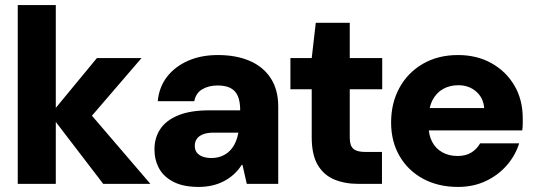

<svg xmlns="http://www.w3.org/2000/svg" viewBox="-20 -725 2107 757"><path d="M387 0 178 -273 362 -496H538L291 -209L290 -330L573 0ZM50 0V-705H200V0Z M763 12Q703 12 664 -8Q625 -28 607 -61.5Q589 -95 589 -136Q589 -181 611.5 -215.5Q634 -250 682 -270Q730 -290 805 -290H927Q927 -324 918 -345.5Q909 -367 889.5 -377.5Q870 -388 838 -388Q803 -388 777.5 -373Q752 -358 746 -326H602Q607 -381 638 -421.5Q669 -462 720.5 -485Q772 -508 839 -508Q911 -508 964.5 -485Q1018 -462 1047.5 -416.5Q1077 -371 1077 -305V0H953L936 -75H933Q919 -53 901 -37Q883 -21 861.5 -10Q840 1 815.5 6.5Q791 12 763 12ZM813 -102Q837 -102 855.5 -110Q874 -118 887 -131.5Q900 -145 908 -163Q916 -181 920 -202H823Q797 -202 780.5 -195.5Q764 -189 756 -177.5Q748 -166 748 -150Q748 -134 756 -123.5Q764 -113 779 -107.5Q794 -102 813 -102Z M1394 0Q1339 0 1297.5 -17.5Q1256 -35 1232.5 -75Q1209 -115 1209 -184V-373H1125V-496H1209L1225 -635H1359V-496H1487V-373H1359V-182Q1359 -151 1373 -138.5Q1387 -126 1419 -126H1486V0Z M1786 12Q1708 12 1648.5 -20Q1589 -52 1555.5 -109.5Q1522 -167 1522 -242Q1522 -319 1555 -379Q1588 -439 1647.5 -473.5Q1707 -508 1786 -508Q1860 -508 1917.5 -476Q1975 -444 2008 -388Q2041 -332 2041 -259Q2041 -249 2041 -236.5Q2041 -224 2039 -211H1628V-299H1889Q1886 -339 1857.5 -364Q1829 -389 1787 -389Q1754 -389 1727.5 -374.5Q1701 -360 1685.5 -330.5Q1670 -301 1670 -255V-226Q1670 -192 1684 -165.5Q1698 -139 1724 -124.5Q1750 -110 1784 -110Q1817 -110 1839 -124Q1861 -138 1873 -160H2027Q2012 -112 1978 -73Q1944 -34 1895 -11Q1846 12 1786 12Z"/></svg>

Font: DM Sans 9pt 36pt Black
Style: Regular
Weight: 900
Version: Version 4.004;gftools[0.9.30]